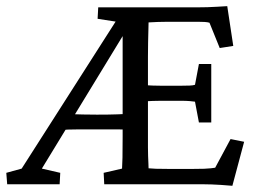

<svg xmlns="http://www.w3.org/2000/svg" viewBox="-35 -597 841 622"><path d="M717.8 4.9Q696.3 2.9 680.2 2Q664.1 1 650.9 0.5Q637.7 0 625 0H302.7L300.8 -37.1L360.4 -50.8Q361.3 -63.5 361.8 -86.4Q362.3 -109.4 362.3 -154.3V-507.8L390.6 -526.4L100.6 -50.8L160.2 -37.1L158.2 0H-11.7L-14.6 -37.1L35.2 -50.8L358.4 -556.6L369.1 -522.5L281.2 -536.1L283.2 -573.2H603.5Q621.1 -573.2 637.2 -573.7Q653.3 -574.2 669.4 -575.2Q685.5 -576.2 701.2 -577.1L720.7 -448.2L676.8 -441.4L643.6 -523.4Q636.7 -525.4 627.4 -525.9Q618.2 -526.4 607.4 -526.4H505.9Q491.2 -526.4 477.1 -525.9Q462.9 -525.4 446.3 -524.4Q446.3 -520.5 445.8 -502.4Q445.3 -484.4 444.8 -460.4Q444.3 -436.5 444.3 -413.1V-149.4Q444.3 -134.8 444.3 -119.6Q444.3 -104.5 444.8 -91.3Q445.3 -78.1 445.8 -67.4Q446.3 -56.6 446.3 -51.8Q458 -50.8 469.7 -50.3Q481.4 -49.8 508.8 -49.8H591.8Q613.3 -49.8 626.5 -50.3Q639.6 -50.8 647.9 -51.8Q656.2 -52.7 662.1 -53.7L711.9 -146.5L755.9 -137.7ZM162.1 -175.8 173.8 -228.5Q183.6 -227.5 198.7 -227.1Q213.9 -226.6 233.9 -226.1Q253.9 -225.6 279.3 -225.6Q318.4 -225.6 345.7 -226.6Q373 -227.5 388.7 -228.5V-175.8Q376 -177.7 353.5 -177.7Q331.1 -177.7 279.3 -177.7Q240.2 -177.7 211.9 -177.7Q183.6 -177.7 162.1 -175.8ZM609.4 -200.2 596.7 -267.6Q590.8 -268.6 579.6 -269.5Q568.4 -270.5 551.8 -270.5H486.3Q473.6 -270.5 460 -270Q446.3 -269.5 429.7 -268.6V-321.3Q446.3 -320.3 460 -319.8Q473.6 -319.3 486.3 -319.3H551.8Q568.4 -319.3 579.6 -319.8Q590.8 -320.3 596.7 -322.3L609.4 -389.6H649.4V-200.2Z"/></svg>

Font: Crimson Pro ExtraLight
Style: Regular
Weight: 400
Version: Version 1.002